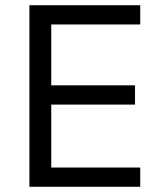

<svg xmlns="http://www.w3.org/2000/svg" viewBox="-20 -718 623 738"><path d="M93 0V-698H519V-624H177V-390H499V-316H177V-74H519V0Z"/></svg>

Font: IBMPlexSans
Style: Regular
Weight: 400
Designer: Mike Abbink, Paul van der Laan, Pieter van Rosmalen
Foundry: Bold Monday
Version: Version 3.1